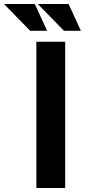

<svg xmlns="http://www.w3.org/2000/svg" viewBox="-88 -946 443 966"><path d="M95 -736H240V0H95ZM-68 -926H87L149 -791H64ZM102 -926H257L319 -791H234Z"/></svg>

Font: Reem Kufi
Style: Bold
Weight: 700
Designer: Khaled Hosny
Version: Version 1.001